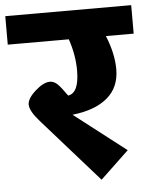

<svg xmlns="http://www.w3.org/2000/svg" viewBox="-72 -738 629 799"><g transform="rotate(-5 243.0 -338.5)"><path d="M506 -695V-576H390Q421 -500 421 -435Q421 -359 369 -315.5Q317 -272 223 -262L439 -95L320 18L85 -248Q45 -293 45 -320Q45 -345 79.5 -376Q114 -407 141 -407Q158 -407 172.5 -393Q187 -379 212 -343Q258 -350 258 -444Q258 -509 235 -576H-20V-695Z"/></g></svg>

Font: FiraGO ExtraBold
Style: Regular
Weight: 800
Designer: bBox Type
Foundry: bBox Type GmbH
Version: Version 1.001;PS 001.001;hotconv 1.0.88;makeotf.lib2.5.64775